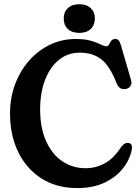

<svg xmlns="http://www.w3.org/2000/svg" viewBox="-20 -898 676 928"><path d="M617.5 -179Q609.5 -130.5 576.8 -87.2Q544 -44 487.8 -16.5Q431.5 11 353 11Q253.5 11 180.8 -35.2Q108 -81.5 68.2 -162.8Q28.5 -244 28.5 -349.5Q28.5 -426 53.2 -491.5Q78 -557 121.5 -606Q165 -655 222.2 -682.2Q279.5 -709.5 345 -709.5Q391.5 -709.5 420.5 -700.8Q449.5 -692 466.5 -683.2Q483.5 -674.5 493 -674.5Q503 -674.5 507.2 -683.2Q511.5 -692 517.5 -700.8Q523.5 -709.5 537.5 -709.5Q547 -709.5 553.5 -702.8Q560 -696 566 -674L614 -509Q618 -495 611 -483Q604 -471 588 -468Q557.5 -462.5 544 -494.5Q511 -579.5 469.5 -611.5Q428 -643.5 366 -643.5Q307.5 -643.5 264.2 -608.2Q221 -573 197.5 -511Q174 -449 174 -369Q174 -279.5 202.8 -215.8Q231.5 -152 281.2 -118.5Q331 -85 394 -85Q444.5 -85 488.2 -109.8Q532 -134.5 565 -187Q577 -201.5 585.8 -205.2Q594.5 -209 603.5 -206.5Q620 -203 617.5 -179ZM363.5 -739Q328 -739 308 -757.8Q288 -776.5 288 -809Q288 -840 308 -858.8Q328 -877.5 363.5 -877.5Q398.5 -877.5 418.5 -858.8Q438.5 -840 438.5 -809Q438.5 -777 418.5 -758Q398.5 -739 363.5 -739Z"/></svg>

Font: Fraunces 144pt SuperSoft SemiBold
Style: Regular
Weight: 600
Version: Version 1.000;[b76b70a41]